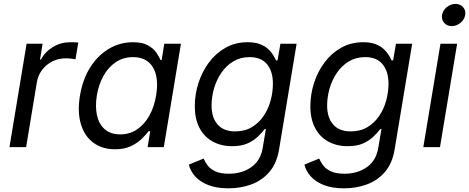

<svg xmlns="http://www.w3.org/2000/svg" viewBox="-20 -767 2446 1001"><path d="M29.3 0 118.7 -539.1H202.1L188.5 -456.1H193.4Q214.8 -497.1 256.1 -522Q297.4 -546.9 346.2 -546.9Q356.4 -546.9 368.7 -546.4Q380.9 -545.9 388.2 -545.4L373.5 -458Q368.2 -459 353.5 -460.9Q338.9 -462.9 322.3 -462.9Q285.6 -462.9 253.7 -447.3Q221.7 -431.6 200 -403.3Q178.2 -375 171.9 -336.4L116.2 0Z M580.1 11.2Q512.2 11.2 466.1 -23.4Q419.9 -58.1 401.4 -121.1Q382.8 -184.1 397 -269Q411.1 -354 450.7 -416.3Q490.2 -478.5 547.9 -512.7Q605.5 -546.9 673.3 -546.9Q721.7 -546.9 750.2 -531.2Q778.8 -515.6 793.9 -494.1Q809.1 -472.7 816.9 -454.1H822.8L836.4 -539.1H923.3L834 0H749.5L763.2 -83H754.9Q740.2 -64 717.5 -42Q694.8 -20 661.1 -4.4Q627.4 11.2 580.1 11.2ZM606.9 -66.4Q656.2 -66.4 694.6 -92.3Q732.9 -118.2 758.5 -163.8Q784.2 -209.5 793.9 -269.5Q804.2 -329.6 793.7 -374.5Q783.2 -419.4 752.9 -444.3Q722.7 -469.2 673.3 -469.2Q623 -469.2 584 -443.1Q544.9 -417 519.8 -372.1Q494.6 -327.1 484.9 -269.5Q475.6 -210.9 485.8 -165Q496.1 -119.1 526.6 -92.8Q557.1 -66.4 606.9 -66.4Z M1171.4 214.8Q1109.4 214.8 1066.4 198Q1023.4 181.2 998 153.1Q972.7 125 964.4 91.3L1041.5 59.6Q1048.8 77.1 1062.5 95.5Q1076.2 113.8 1102.5 126.2Q1128.9 138.7 1173.3 138.7Q1241.2 138.7 1289.8 104.7Q1338.4 70.8 1349.6 4.4L1366.2 -95.2L1359.9 -93.8Q1345.2 -74.7 1323.5 -54Q1301.8 -33.2 1269.8 -19Q1237.8 -4.9 1190.4 -4.9Q1132.3 -4.9 1088.4 -29.3Q1044.4 -53.7 1020 -100.3Q995.6 -147 995.6 -212.4Q995.6 -274.9 1014.6 -334.2Q1033.7 -393.6 1069.3 -441.4Q1105 -489.3 1156 -518.1Q1207 -546.9 1271 -546.9Q1308.1 -546.9 1334 -537.4Q1359.9 -527.8 1376.5 -512.7Q1393.1 -497.6 1403.3 -481.2Q1413.6 -464.8 1419.4 -451.2L1427.2 -453.1L1441.9 -539.1H1526.4L1434.6 14.2Q1422.4 85.4 1384.3 129.6Q1346.2 173.8 1290.8 194.3Q1235.4 214.8 1171.4 214.8ZM1206.1 -82Q1255.9 -82 1292.5 -103.8Q1329.1 -125.5 1353.8 -161.6Q1378.4 -197.8 1390.6 -241.9Q1402.8 -286.1 1402.8 -331.1Q1402.8 -394.5 1372.3 -431.9Q1341.8 -469.2 1281.2 -469.2Q1233.9 -469.2 1197 -447.3Q1160.2 -425.3 1134.8 -388.7Q1109.4 -352.1 1096.2 -307.1Q1083 -262.2 1083 -216.3Q1083 -154.3 1114.3 -118.2Q1145.5 -82 1206.1 -82Z M1773.9 214.8Q1711.9 214.8 1668.9 198Q1626 181.2 1600.6 153.1Q1575.2 125 1566.9 91.3L1644 59.6Q1651.4 77.1 1665 95.5Q1678.7 113.8 1705.1 126.2Q1731.4 138.7 1775.9 138.7Q1843.8 138.7 1892.3 104.7Q1940.9 70.8 1952.1 4.4L1968.8 -95.2L1962.4 -93.8Q1947.8 -74.7 1926 -54Q1904.3 -33.2 1872.3 -19Q1840.3 -4.9 1793 -4.9Q1734.9 -4.9 1690.9 -29.3Q1647 -53.7 1622.6 -100.3Q1598.1 -147 1598.1 -212.4Q1598.1 -274.9 1617.2 -334.2Q1636.2 -393.6 1671.9 -441.4Q1707.5 -489.3 1758.5 -518.1Q1809.6 -546.9 1873.5 -546.9Q1910.6 -546.9 1936.5 -537.4Q1962.4 -527.8 1979 -512.7Q1995.6 -497.6 2005.9 -481.2Q2016.1 -464.8 2022 -451.2L2029.8 -453.1L2044.4 -539.1H2128.9L2037.1 14.2Q2024.9 85.4 1986.8 129.6Q1948.7 173.8 1893.3 194.3Q1837.9 214.8 1773.9 214.8ZM1808.6 -82Q1858.4 -82 1895 -103.8Q1931.6 -125.5 1956.3 -161.6Q1981 -197.8 1993.2 -241.9Q2005.4 -286.1 2005.4 -331.1Q2005.4 -394.5 1974.9 -431.9Q1944.3 -469.2 1883.8 -469.2Q1836.4 -469.2 1799.6 -447.3Q1762.7 -425.3 1737.3 -388.7Q1711.9 -352.1 1698.7 -307.1Q1685.5 -262.2 1685.5 -216.3Q1685.5 -154.3 1716.8 -118.2Q1748 -82 1808.6 -82Z M2187 0 2276.4 -539.1H2363.3L2273.9 0ZM2335 -630.9Q2310.5 -630.9 2295.7 -647.9Q2280.8 -665 2284.7 -689Q2288.6 -712.9 2309.1 -729.7Q2329.6 -746.6 2354.5 -746.6Q2379.4 -746.6 2394.3 -729.7Q2409.2 -712.9 2405.3 -689Q2401.4 -665 2380.6 -647.9Q2359.9 -630.9 2335 -630.9Z"/></svg>

Font: Inter 18pt
Style: Italic
Weight: 400
Italic angle: -9.3988°
Designer: Rasmus Andersson
Foundry: rsms
Version: Version 4.001;git-66647c0bb